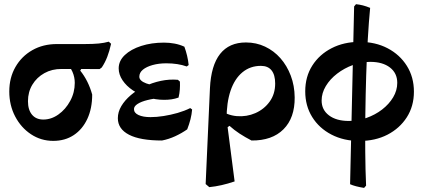

<svg xmlns="http://www.w3.org/2000/svg" viewBox="-20 -676 2064 937"><path d="M239.9 11.5Q180.1 11.5 131.3 -20.8Q82.5 -53.1 53.9 -107.8Q25.3 -162.6 25.3 -229.5Q25.3 -296.8 55.4 -349.1Q85.4 -401.4 137.8 -431.2Q190.1 -461 257.4 -461H393Q434.5 -461 462 -463.7Q489.5 -466.5 510.8 -472.6L522.1 -462.3Q514.3 -426.7 503.5 -398.8Q492.8 -370.9 476.8 -346.9L466.4 -339L281 -339.4Q234.1 -339.9 196.7 -319.1Q159.4 -298.4 138 -262.8Q116.5 -227.2 116.5 -182.1Q116.5 -139.8 136.3 -116.2Q156.1 -92.6 191.4 -92.6Q230.3 -92.6 265.2 -117.4Q300.2 -142.2 322.5 -183.3Q344.9 -224.3 344.9 -271.8Q344.9 -299.6 333.6 -325.5Q322.4 -351.4 302.6 -363.7L392.5 -365.1L371.5 -331.4Q391.3 -306.9 406 -277.4Q420.7 -247.9 429.9 -214.5Q429.9 -146.6 406.2 -95.8Q382.5 -44.9 339.9 -16.7Q297.3 11.5 239.9 11.5Z M770.6 9.7Q664 9.7 609.6 -18.5Q555.1 -46.8 555.1 -99.2Q555.1 -129.4 572 -158.1Q589 -186.7 618.3 -211.7Q647.5 -236.7 685.3 -254.5Q723.1 -272.4 764.8 -281.3Q806.5 -290.1 848.1 -286.6L858 -277.8Q858.9 -259.1 857.6 -239.7Q856.3 -220.4 851.3 -199.8Q808.4 -201.7 769.4 -198.5Q730.4 -195.4 699.9 -187.8Q669.3 -180.3 651.6 -168.9Q633.8 -157.5 633.8 -143.5Q633.8 -125 655.9 -114.7Q678.1 -104.4 714.5 -104.4Q744.5 -104.4 778.5 -109.8Q812.5 -115.1 846.6 -124.8Q880.6 -134.6 908.3 -148.5L917.6 -141.8Q915.7 -118.2 909.6 -94Q903.4 -69.7 893.6 -44.7Q866.1 -25.5 834.8 -11.1Q803.5 3.3 770.6 9.7ZM781.1 -188.8Q739.2 -188.8 699.6 -201.4Q660 -213.9 628.4 -235.1Q596.8 -256.3 578 -284.3Q559.2 -312.4 559.2 -342.4Q559.2 -379 589 -407.3Q618.8 -435.6 669.1 -451.8Q719.4 -468 780.2 -468Q807.1 -468 832 -463.3Q857 -458.6 879.8 -448.1Q887.9 -425.9 893.1 -403.8Q898.4 -381.8 900.7 -358.6L891.3 -351.6Q848.4 -367 791.5 -367Q755.2 -367 725 -358.7Q694.9 -350.3 677.4 -336Q659.9 -321.6 659.9 -301.7Q659.9 -281.5 694 -268.9Q728.1 -256.2 787.1 -254.6L851.3 -199.8Q834.2 -193.8 817.1 -191.3Q800 -188.8 781.1 -188.8Z M1001.4 237.3 983.6 222.2 1004.6 -245.5Q1009.9 -356.8 1054.1 -412.8Q1098.4 -468.8 1180.2 -468.8Q1230.5 -468.8 1273.5 -448.5Q1316.6 -428.2 1348.5 -392Q1380.4 -355.8 1399 -306.8Q1417.6 -257.7 1418.1 -200.7Q1419 -100.6 1363.4 -45Q1307.8 10.6 1207.4 9.7Q1175.7 -6.7 1149.1 -24.1Q1122.6 -41.5 1100 -61.9L1044.5 -21.9V-145Q1087.3 -113.4 1135.5 -109.3Q1183.7 -105.3 1226.5 -124.1Q1269.4 -143 1296.1 -180.2Q1322.9 -217.4 1322.9 -268.3Q1322.9 -310.5 1305.3 -332.5Q1287.8 -354.6 1253.2 -354.6Q1201.1 -354.6 1163.1 -323.2Q1125 -291.7 1105.2 -233.3Q1085.4 -174.9 1085.8 -93.8L1125 209.4Q1091.6 220.7 1061.3 227.5Q1030.9 234.4 1001.4 237.3Z M1734.3 12Q1657.6 12 1597.5 -19.2Q1537.4 -50.4 1503.5 -105Q1469.6 -159.6 1469.6 -230Q1469.6 -301.9 1504.1 -356Q1538.6 -410.2 1598.5 -440.9Q1658.4 -471.7 1734.8 -471.7Q1812 -471.7 1871.6 -440.5Q1931.2 -409.3 1965.6 -354.5Q2000 -299.6 2000 -228.7Q2000 -157.8 1965.3 -103.6Q1930.5 -49.5 1870.9 -18.7Q1811.2 12 1734.3 12ZM1756.8 241Q1712.7 234 1688.5 223L1708.2 -644.6L1717.4 -655.6Q1735.3 -653.6 1751.1 -649.6Q1766.9 -645.6 1786.4 -637.6Q1779.9 -570.9 1775 -486.5Q1770.1 -402.2 1767.1 -308.8Q1764.2 -215.3 1763 -119.9Q1761.7 -24.5 1762.5 64.8Q1763.2 154.2 1766.6 230ZM1682.5 -85.7Q1726.5 -85.7 1768.8 -100.6Q1811 -115.5 1844.8 -141.5Q1878.6 -167.6 1898.7 -201.2Q1918.7 -234.8 1918.7 -271.7Q1918.7 -319.1 1883 -346.6Q1847.3 -374.1 1787.1 -374.1Q1744.2 -374.1 1702.2 -358.7Q1660.2 -343.3 1625.4 -316.7Q1590.6 -290.1 1570.1 -255.9Q1549.6 -221.8 1549.6 -185.4Q1549.6 -140 1585.5 -112.9Q1621.4 -85.7 1682.5 -85.7Z"/></svg>

Font: Alegreya
Style: Regular
Weight: 400
Designer: Juan Pablo del Peral
Foundry: Huerta Tipografica
Version: Version 2.009